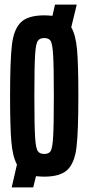

<svg xmlns="http://www.w3.org/2000/svg" viewBox="-20 -763 386 838"><path d="M322 -344Q322 -189 314 -121Q306 -53 275 -22.5Q244 8 173 8Q159 8 137 6L125 55H31L54 -45Q35 -80 29.5 -145Q24 -210 24 -344Q24 -499 32 -567Q40 -635 71 -665.5Q102 -696 173 -696Q187 -696 209 -694L220 -743H315L291 -644Q311 -609 316.5 -544Q322 -479 322 -344ZM215 -344Q215 -471 212 -521.5Q209 -572 201 -584.5Q193 -597 173 -597Q153 -597 144.5 -584Q136 -571 133 -520.5Q130 -470 130 -344Q130 -218 133 -167.5Q136 -117 144.5 -104Q153 -91 173 -91Q193 -91 201 -103.5Q209 -116 212 -166.5Q215 -217 215 -344Z"/></svg>

Font: Saira Ultra Condensed
Style: Bold
Weight: 700
Width: 1
Designer: Hector Gatti with collaboration of the Omnibus-Type team
Foundry: Omnibus-Type
Version: Version 1.001; ttfautohint (v1.8)